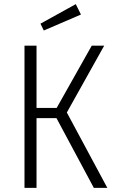

<svg xmlns="http://www.w3.org/2000/svg" viewBox="-20 -905 553 925"><path d="M302 -363 497 0H432L252 -336H156V0H98V-685H156V-385H253L422 -685H482ZM370 -835 191 -758 175 -791 345 -885Z"/></svg>

Font: Fira Sans Condensed Light
Style: Regular
Weight: 300
Width: 3
Designer: bBox Type GmbH & Carrois Corporate GbR & Edenspiekermann AG
Foundry: bBox Type GmbH & Carrois Corporate GbR & Edenspiekermann AG
Version: Version 4.301